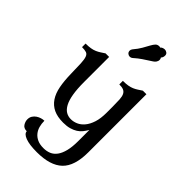

<svg xmlns="http://www.w3.org/2000/svg" viewBox="-290 -811 1147 1147"><g transform="rotate(45 283.5 -237.5)"><path d="M84 -226Q83 -280 81.5 -311.5Q80 -343 74 -359.5Q68 -376 55 -380.5Q42 -385 18 -385V-415Q43 -415 60.5 -418Q78 -421 92 -427Q106 -433 118 -441Q130 -449 144 -458H174V-247Q174 -187 181 -146Q188 -105 201.5 -80Q215 -55 233.5 -44Q252 -33 275 -33Q297 -33 319 -42.5Q341 -52 359 -73.5Q377 -95 388 -129Q399 -163 399 -212V-261Q399 -298 397.5 -322.5Q396 -347 389 -360.5Q382 -374 369 -379.5Q356 -385 333 -385V-415Q358 -415 375.5 -418Q393 -421 407 -427Q421 -433 433 -441Q445 -449 459 -458H489V33Q489 149 436 199.5Q383 250 271 250Q207 250 173.5 237Q140 224 140 204Q114 204 103 186.5Q92 169 92 151Q92 134 100 121.5Q108 109 120 101Q132 93 145.5 89Q159 85 170 85Q170 110 176 131.5Q182 153 195.5 169.5Q209 186 230 195.5Q251 205 281 205Q308 205 329.5 196Q351 187 366.5 166Q382 145 390.5 111Q399 77 399 27V-66Q389 -49 377.5 -34.5Q366 -20 349.5 -9.5Q333 1 310.5 7.5Q288 14 257 14Q208 14 175.5 -1.5Q143 -17 122.5 -47.5Q102 -78 93.5 -123Q85 -168 84 -226ZM350 -713Q355 -719 362.5 -722Q370 -725 378 -725Q388 -725 396.5 -718.5Q405 -712 405 -700Q405 -684 395 -674Q400 -668 400 -659Q400 -648 393 -638Q388 -631 379 -625Q370 -619 356 -610Q342 -601 322.5 -588Q303 -575 278 -553Q270 -546 259 -546Q251 -546 243 -552Q234 -559 234 -572Q234 -580 240 -588Q263 -615 276 -638Q289 -661 298.5 -678.5Q308 -696 317 -705.5Q326 -715 341 -715Q347 -715 350 -713Z"/></g></svg>

Font: Milonga
Style: Regular
Weight: 400
Designer: Pablo Impallari, Brenda Gallo, Rodrigo Fuenzalida
Foundry: Pablo Impallari, Brenda Gallo, Rodrigo Fuenzalida
Version: Version 1.000; ttfautohint (v0.93) -l 8 -r 50 -G 200 -x 14 -